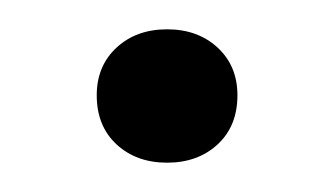

<svg xmlns="http://www.w3.org/2000/svg" viewBox="-20 -104 228 131"><path d="M46 -39Q46 -59 59.5 -71.5Q73 -84 94 -84Q115 -84 128.5 -71.5Q142 -59 142 -39Q142 -18 128.5 -5.5Q115 7 94 7Q73 7 59.5 -5.5Q46 -18 46 -39Z"/></svg>

Font: Mona Sans
Style: Regular
Weight: 400
Designer: Deni Anggara
Foundry: GitHub
Version: Version 2.000;Glyphs 3.2.3 (3260)